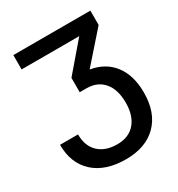

<svg xmlns="http://www.w3.org/2000/svg" viewBox="-173 -827 882 952"><g transform="rotate(-30 268.0 -350.5)"><path d="M486 -714V-632L337 -463Q421 -449 467 -388.5Q513 -328 513 -230Q513 -115 449 -51Q385 13 272 13Q155 13 89 -47Q23 -107 23 -213H126Q126 -147 164.5 -110Q203 -73 272 -73Q337 -73 373.5 -115Q410 -157 410 -232Q410 -307 374.5 -348.5Q339 -390 277 -390H238V-472L375 -632H45V-714Z"/></g></svg>

Font: Non Bureau
Style: Regular
Weight: 400
Designer: Jona Saucedo
Foundry: Non Foundry
Version: Version 1.000; ttfautohint (v1.8.4)